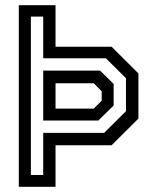

<svg xmlns="http://www.w3.org/2000/svg" viewBox="-20 -720 606 740"><path d="M52.5 0V-700H194V-540H410L513.5 -437V-263L410 -160H194V0ZM99 -45.5H146.5V-208H381.5L465.5 -291.5V-418.5L388 -495.5H146.5V-656H99ZM146.5 -255.5V-448H365.5L418 -396.5V-313.5L359 -255.5ZM194 -301.5H341.5L372 -332V-368L341.5 -399H194Z"/></svg>

Font: Tourney Thin Medium
Style: Regular
Weight: 500
Version: Version 1.015